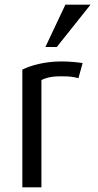

<svg xmlns="http://www.w3.org/2000/svg" viewBox="-20 -803 421 825"><path d="M224 -601 369 -783H261L175 -601ZM76 -504V2H158V-459C170 -466 197 -475 236 -475H251C276 -475 296 -473 317 -467C323 -488 329 -510 335 -532C309 -536 276 -539 245 -539C171 -539 113 -522 76 -504Z"/></svg>

Font: Repo
Style: Regular
Weight: 400
Designer: Stefan Peev
Foundry: Context Ltd
Version: Version 0.000